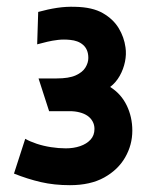

<svg xmlns="http://www.w3.org/2000/svg" viewBox="-20 -532 440 563"><path d="M89 -402Q104 -406 118.5 -409.5Q133 -413 150 -415Q167 -417 186 -415Q197 -414 206.5 -410.5Q216 -407 223.5 -400.5Q231 -394 235 -384.5Q239 -375 239 -362Q239 -348 230.5 -334Q222 -320 202 -311Q182 -302 146 -302H93L124 -206H185Q200 -206 213.5 -202.5Q227 -199 236.5 -192.5Q246 -186 251.5 -176Q257 -166 257 -154Q257 -135 245.5 -122.5Q234 -110 215 -103.5Q196 -97 173 -97Q152 -97 129.5 -100.5Q107 -104 87.5 -110.5Q68 -117 54 -125L21 -23Q61 -7 100 2Q139 11 185 11Q245 11 285.5 -11.5Q326 -34 347 -70.5Q368 -107 368 -149Q368 -189 351.5 -223Q335 -257 303 -277Q320 -290 331 -309.5Q342 -329 346.5 -351Q351 -373 348 -393Q344 -423 328 -449.5Q312 -476 281.5 -493.5Q251 -511 201 -512Q174 -513 147.5 -509Q121 -505 92 -497Z"/></svg>

Font: Advent Pro
Style: Regular
Weight: 400
Designer: VivaRado, Andreas Kalpakidis
Foundry: VivaRado, Andreas Kalpakidis
Version: Version 3.000